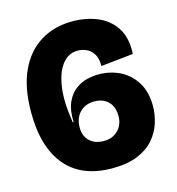

<svg xmlns="http://www.w3.org/2000/svg" viewBox="-103 -763 799 867"><g transform="rotate(-15 296.0 -330.0)"><path d="M317 14Q175 14 101 -73.5Q27 -161 27 -324Q27 -440 63 -517.5Q99 -595 163.5 -634.5Q228 -674 313 -674Q375 -674 428 -652.5Q481 -631 512 -584Q543 -537 539 -461L388 -445Q388 -483 374 -503.5Q360 -524 340.5 -532Q321 -540 303 -540Q265 -540 239 -514Q213 -488 200 -443Q187 -398 187 -341Q187 -316 190 -288Q193 -260 197 -233H201Q199 -289 214.5 -324Q230 -359 255.5 -378.5Q281 -398 310 -405Q339 -412 364 -412Q419 -412 464.5 -389.5Q510 -367 538 -322Q566 -277 566 -211Q566 -172 553.5 -132Q541 -92 512.5 -59Q484 -26 436 -6Q388 14 317 14ZM312 -115Q353 -115 378.5 -141Q404 -167 404 -207Q404 -250 380 -274.5Q356 -299 315 -299Q273 -299 247 -272.5Q221 -246 221 -202Q221 -162 245.5 -138.5Q270 -115 312 -115Z"/></g></svg>

Font: Bricolage Grotesque 48pt ExtraBold
Style: Regular
Weight: 800
Designer: Mathieu Triay
Foundry: Atelier Triay
Version: Version 1.000; ttfautohint (v1.8.4.7-5d5b);gftools[0.9.32]